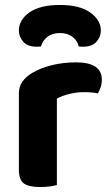

<svg xmlns="http://www.w3.org/2000/svg" viewBox="-20 -746 445 773"><path d="M209 -1Q199 2 181 4.5Q163 7 141 7Q96 7 76 -7.5Q56 -22 56 -64V-369Q56 -397 70 -417Q84 -437 109 -452Q142 -472 188.5 -483.5Q235 -495 286 -495Q390 -495 390 -425Q390 -408 385 -394Q380 -380 374 -370Q351 -375 318 -375Q289 -375 260 -368Q231 -361 209 -349ZM221 -613Q190 -613 170.5 -597.5Q151 -582 145 -559Q140 -558 136 -558Q132 -558 127 -558Q91 -558 73.5 -578Q56 -598 56 -623Q56 -666 98.5 -696Q141 -726 221 -726Q301 -726 343.5 -695.5Q386 -665 386 -623Q386 -598 368.5 -578Q351 -558 315 -558Q310 -558 306 -558Q302 -558 297 -559Q292 -582 272 -597.5Q252 -613 221 -613Z"/></svg>

Font: Baloo Paaji 2
Style: Bold
Weight: 700
Designer: Shuchita Grover, Noopur Datye and Ek Type
Foundry: Ek Type
Version: Version 1.640;hotconv 1.0.111;makeotfexe 2.5.65597; ttfautoh